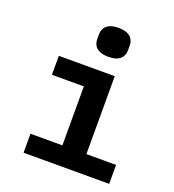

<svg xmlns="http://www.w3.org/2000/svg" viewBox="-136 -856 872 961"><g transform="rotate(20 300.0 -375.0)"><path d="M332 -596C392 -596 414 -625 414 -661V-685C414 -721 392 -750 332 -750C272 -750 250 -721 250 -685V-661C250 -625 272 -596 332 -596ZM98 0H554V-101H396V-516H98V-415H268V-101H98Z"/></g></svg>

Font: IBM Mono SemiBold
Style: Regular
Weight: 600
Monospace: yes
Designer: Mike Abbink, Paul van der Laan, Pieter van Rosmalen
Foundry: Bold Monday
Version: Version 2.3